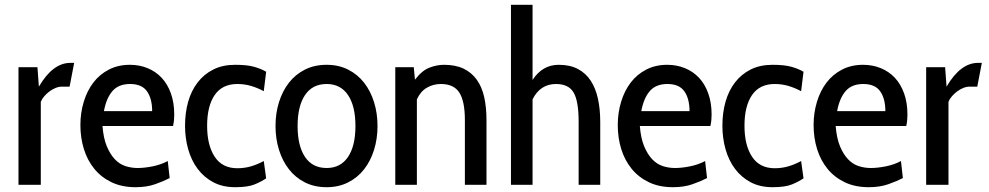

<svg xmlns="http://www.w3.org/2000/svg" viewBox="-20 -770 4119 800"><path d="M270 -409 289 -508H273C224.3 -508 180.7 -475 142 -409L136 -490H57V0H150V-346C153.3 -354 158.2 -361.7 164.5 -369C170.8 -376.3 178 -383 186 -389C194 -395 202.5 -399.8 211.5 -403.5C220.5 -407.2 229.3 -409 238 -409Z M407 -245H701C703 -253.7 704.3 -262 705 -270C705.7 -278 706 -285.7 706 -293C706 -325.7 701.3 -355 692 -381C682.7 -407 669.8 -428.7 653.5 -446C637.2 -463.3 617.7 -476.7 595 -486C572.3 -495.3 547.7 -500 521 -500C488.3 -500 459.2 -493.3 433.5 -480C407.8 -466.7 386.3 -448.7 369 -426C351.7 -403.3 338.3 -376.7 329 -346C319.7 -315.3 315 -283 315 -249C315 -213.7 319.8 -180.3 329.5 -149C339.2 -117.7 353.7 -90.2 373 -66.5C392.3 -42.8 416.3 -24.2 445 -10.5C473.7 3.2 507 10 545 10C575.7 10 602.8 5.8 626.5 -2.5C650.2 -10.8 670.3 -19.3 687 -28L679 -99C660.3 -89 639.5 -81.7 616.5 -77C593.5 -72.3 572.3 -70 553 -70C535.7 -70 518.8 -72.7 502.5 -78C486.2 -83.3 471.5 -92.8 458.5 -106.5C445.5 -120.2 434.3 -138.2 425 -160.5C415.7 -182.8 409.7 -211 407 -245ZM522 -420C554.7 -420 578.2 -409.8 592.5 -389.5C606.8 -369.2 614 -341.7 614 -307H413C419.7 -343 431.5 -370.8 448.5 -390.5C465.5 -410.2 490 -420 522 -420Z M960 10C994.7 10 1021.5 6.2 1040.5 -1.5C1059.5 -9.2 1075.7 -17.7 1089 -27L1079 -99C1061.7 -89.7 1044 -82.3 1026 -77C1008 -71.7 989 -69 969 -69C927 -69 895.5 -85 874.5 -117C853.5 -149 843 -192 843 -246C843 -300.7 853.5 -343.3 874.5 -374C895.5 -404.7 927 -420 969 -420C989 -420 1008 -417.3 1026 -412C1044 -406.7 1061.7 -399.3 1079 -390L1089 -471C1075.7 -479 1059.2 -485.8 1039.5 -491.5C1019.8 -497.2 993.3 -500 960 -500C925.3 -500 895 -493.5 869 -480.5C843 -467.5 821.2 -449.5 803.5 -426.5C785.8 -403.5 772.7 -376.7 764 -346C755.3 -315.3 751 -282 751 -246C751 -212 755.3 -179.5 764 -148.5C772.7 -117.5 785.8 -90.2 803.5 -66.5C821.2 -42.8 843 -24.2 869 -10.5C895 3.2 925.3 10 960 10Z M1341 10C1374.3 10 1404.2 3.3 1430.5 -10C1456.8 -23.3 1479 -41.5 1497 -64.5C1515 -87.5 1528.8 -114.5 1538.5 -145.5C1548.2 -176.5 1553 -209.7 1553 -245C1553 -280.3 1548.2 -313.5 1538.5 -344.5C1528.8 -375.5 1515 -402.5 1497 -425.5C1479 -448.5 1456.8 -466.7 1430.5 -480C1404.2 -493.3 1374.3 -500 1341 -500C1307 -500 1276.8 -493.3 1250.5 -480C1224.2 -466.7 1202 -448.5 1184 -425.5C1166 -402.5 1152.2 -375.5 1142.5 -344.5C1132.8 -313.5 1128 -280.3 1128 -245C1128 -209.7 1132.8 -176.5 1142.5 -145.5C1152.2 -114.5 1166 -87.5 1184 -64.5C1202 -41.5 1224.2 -23.3 1250.5 -10C1276.8 3.3 1307 10 1341 10ZM1341 -420C1379.7 -420 1409.3 -404.7 1430 -374C1450.7 -343.3 1461 -300.3 1461 -245C1461 -189.7 1450.7 -146.7 1430 -116C1409.3 -85.3 1379.7 -70 1341 -70C1301.7 -70 1271.7 -85.3 1251 -116C1230.3 -146.7 1220 -189.7 1220 -245C1220 -300.3 1230.3 -343.3 1251 -374C1271.7 -404.7 1301.7 -420 1341 -420Z M1917 0H2007V-270C2007 -305.3 2003.8 -337.2 1997.5 -365.5C1991.2 -393.8 1980.8 -418 1966.5 -438C1952.2 -458 1933.8 -473.3 1911.5 -484C1889.2 -494.7 1862 -500 1830 -500C1810 -500 1789.7 -496 1769 -488C1748.3 -480 1728.3 -463.3 1709 -438L1704 -490H1627V0H1717V-356C1727 -378 1740.8 -394.2 1758.5 -404.5C1776.2 -414.8 1795.7 -420 1817 -420C1853 -420 1878.7 -408 1894 -384C1909.3 -360 1917 -322 1917 -270Z M2391 0H2481V-262C2481 -297.3 2477.8 -329.5 2471.5 -358.5C2465.2 -387.5 2455.2 -412.5 2441.5 -433.5C2427.8 -454.5 2410 -470.8 2388 -482.5C2366 -494.2 2339.3 -500 2308 -500C2262.7 -500 2226.3 -479 2199 -437V-750H2109V0H2199V-356C2220.3 -398.7 2253 -420 2297 -420C2331.7 -420 2356 -408.2 2370 -384.5C2384 -360.8 2391 -320 2391 -262Z M2646 -245H2940C2942 -253.7 2943.3 -262 2944 -270C2944.7 -278 2945 -285.7 2945 -293C2945 -325.7 2940.3 -355 2931 -381C2921.7 -407 2908.8 -428.7 2892.5 -446C2876.2 -463.3 2856.7 -476.7 2834 -486C2811.3 -495.3 2786.7 -500 2760 -500C2727.3 -500 2698.2 -493.3 2672.5 -480C2646.8 -466.7 2625.3 -448.7 2608 -426C2590.7 -403.3 2577.3 -376.7 2568 -346C2558.7 -315.3 2554 -283 2554 -249C2554 -213.7 2558.8 -180.3 2568.5 -149C2578.2 -117.7 2592.7 -90.2 2612 -66.5C2631.3 -42.8 2655.3 -24.2 2684 -10.5C2712.7 3.2 2746 10 2784 10C2814.7 10 2841.8 5.8 2865.5 -2.5C2889.2 -10.8 2909.3 -19.3 2926 -28L2918 -99C2899.3 -89 2878.5 -81.7 2855.5 -77C2832.5 -72.3 2811.3 -70 2792 -70C2774.7 -70 2757.8 -72.7 2741.5 -78C2725.2 -83.3 2710.5 -92.8 2697.5 -106.5C2684.5 -120.2 2673.3 -138.2 2664 -160.5C2654.7 -182.8 2648.7 -211 2646 -245ZM2761 -420C2793.7 -420 2817.2 -409.8 2831.5 -389.5C2845.8 -369.2 2853 -341.7 2853 -307H2652C2658.7 -343 2670.5 -370.8 2687.5 -390.5C2704.5 -410.2 2729 -420 2761 -420Z M3199 10C3233.7 10 3260.5 6.2 3279.5 -1.5C3298.5 -9.2 3314.7 -17.7 3328 -27L3318 -99C3300.7 -89.7 3283 -82.3 3265 -77C3247 -71.7 3228 -69 3208 -69C3166 -69 3134.5 -85 3113.5 -117C3092.5 -149 3082 -192 3082 -246C3082 -300.7 3092.5 -343.3 3113.5 -374C3134.5 -404.7 3166 -420 3208 -420C3228 -420 3247 -417.3 3265 -412C3283 -406.7 3300.7 -399.3 3318 -390L3328 -471C3314.7 -479 3298.2 -485.8 3278.5 -491.5C3258.8 -497.2 3232.3 -500 3199 -500C3164.3 -500 3134 -493.5 3108 -480.5C3082 -467.5 3060.2 -449.5 3042.5 -426.5C3024.8 -403.5 3011.7 -376.7 3003 -346C2994.3 -315.3 2990 -282 2990 -246C2990 -212 2994.3 -179.5 3003 -148.5C3011.7 -117.5 3024.8 -90.2 3042.5 -66.5C3060.2 -42.8 3082 -24.2 3108 -10.5C3134 3.2 3164.3 10 3199 10Z M3462 -245H3756C3758 -253.7 3759.3 -262 3760 -270C3760.7 -278 3761 -285.7 3761 -293C3761 -325.7 3756.3 -355 3747 -381C3737.7 -407 3724.8 -428.7 3708.5 -446C3692.2 -463.3 3672.7 -476.7 3650 -486C3627.3 -495.3 3602.7 -500 3576 -500C3543.3 -500 3514.2 -493.3 3488.5 -480C3462.8 -466.7 3441.3 -448.7 3424 -426C3406.7 -403.3 3393.3 -376.7 3384 -346C3374.7 -315.3 3370 -283 3370 -249C3370 -213.7 3374.8 -180.3 3384.5 -149C3394.2 -117.7 3408.7 -90.2 3428 -66.5C3447.3 -42.8 3471.3 -24.2 3500 -10.5C3528.7 3.2 3562 10 3600 10C3630.7 10 3657.8 5.8 3681.5 -2.5C3705.2 -10.8 3725.3 -19.3 3742 -28L3734 -99C3715.3 -89 3694.5 -81.7 3671.5 -77C3648.5 -72.3 3627.3 -70 3608 -70C3590.7 -70 3573.8 -72.7 3557.5 -78C3541.2 -83.3 3526.5 -92.8 3513.5 -106.5C3500.5 -120.2 3489.3 -138.2 3480 -160.5C3470.7 -182.8 3464.7 -211 3462 -245ZM3577 -420C3609.7 -420 3633.2 -409.8 3647.5 -389.5C3661.8 -369.2 3669 -341.7 3669 -307H3468C3474.7 -343 3486.5 -370.8 3503.5 -390.5C3520.5 -410.2 3545 -420 3577 -420Z M4052 -409 4071 -508H4055C4006.3 -508 3962.7 -475 3924 -409L3918 -490H3839V0H3932V-346C3935.3 -354 3940.2 -361.7 3946.5 -369C3952.8 -376.3 3960 -383 3968 -389C3976 -395 3984.5 -399.8 3993.5 -403.5C4002.5 -407.2 4011.3 -409 4020 -409Z"/></svg>

Font: Cabin Condensed
Style: Regular
Weight: 400
Designer: Pablo Impallari
Foundry: Pablo Impallari. www.impallari.com Igino Marini. www.ikern.com
Version: Version 1.006